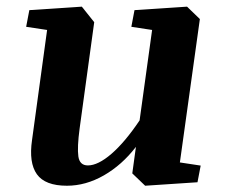

<svg xmlns="http://www.w3.org/2000/svg" viewBox="-20 -561 696 591"><path d="M394 -529.8 555.7 -540.5 595.2 -502.4 533.7 -61 597.7 -51.3 587.9 0 426.8 10.7 387.2 -27.3 398.4 -108.9Q355.5 -53.2 299.8 -21.2Q244.1 10.7 186 10.7Q118.7 10.7 93.5 -24.7Q68.4 -60.1 78.6 -129.9L125 -468.8L60.5 -478.5L70.3 -529.8L231.9 -540.5L270 -492.7L225.1 -165.5Q217.3 -107.4 221.2 -79.6Q225.1 -51.8 250.5 -51.8Q281.7 -51.8 323.2 -87.6Q364.7 -123.5 409.7 -190.4L448.2 -468.8L384.3 -478.5Z"/></svg>

Font: Noticia Text
Style: Bold Italic
Weight: 700
Italic angle: -8°
Designer: JM Sole
Foundry: JM Sole
Version: Version 1.003